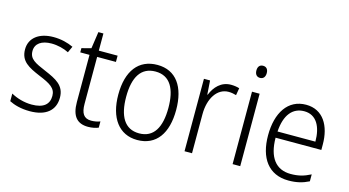

<svg xmlns="http://www.w3.org/2000/svg" viewBox="-81 -1041 2475 1362"><g transform="rotate(15 1156.5 -360.0)"><path d="M375 -138C375 -228 310 -259 226 -295C144 -330 101 -349 101 -408C101 -463 146 -494 219 -494C264 -494 311 -482 346 -464L367 -510C326 -529 277 -542 221 -542C114 -542 47 -489 47 -406C47 -318 108 -288 195 -251C278 -217 320 -193 320 -136C320 -75 281 -39 193 -39C137 -39 82 -56 41 -79V-23C76 -5 127 10 192 10C310 10 375 -44 375 -138Z M630 -38C576 -38 555 -73 555 -141V-486H693V-532H555V-658H518L500 -535L431 -517V-486H499V-139C499 -36 540 10 620 10C650 10 676 4 696 -4V-50C679 -43 655 -38 630 -38Z M1194 -267C1194 -436 1122 -542 984 -542C846 -542 769 -441 769 -267C769 -96 847 10 981 10C1121 10 1194 -96 1194 -267ZM827 -267C827 -411 877 -493 983 -493C1092 -493 1137 -404 1137 -267C1137 -124 1089 -39 982 -39C875 -39 827 -125 827 -267Z M1524 -541C1452 -541 1406 -490 1382 -430H1379L1372 -532H1327V0H1382V-287C1382 -401 1436 -488 1521 -488C1541 -488 1560 -484 1577 -479L1586 -532C1567 -538 1546 -541 1524 -541Z M1709 -730C1684 -730 1671 -713 1671 -686C1671 -658 1685 -641 1709 -641C1733 -641 1747 -658 1747 -686C1747 -713 1734 -730 1709 -730ZM1736 -532H1680V0H1736Z M2076 -542C1943 -542 1870 -429 1870 -263C1870 -97 1945 10 2092 10C2151 10 2195 -1 2241 -24V-75C2190 -49 2150 -39 2095 -39C1986 -39 1927 -116 1926 -260H2262V-300C2262 -437 2201 -542 2076 -542ZM2075 -494C2165 -494 2206 -415 2206 -306H1928C1936 -430 1990 -494 2075 -494Z"/></g></svg>

Font: Noto Sans Telugu SemiCondensed Light
Style: Regular
Weight: 300
Width: 4
Designer: Jelle Bosma - Monotype Design Team
Foundry: Monotype Imaging Inc.
Version: Version 2.005